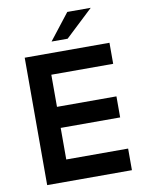

<svg xmlns="http://www.w3.org/2000/svg" viewBox="-96 -957 769 1024"><g transform="rotate(-10 288.5 -445.5)"><path d="M231 -750H318L468 -891H341ZM75 0H534V-117H199V-288H521V-402H199V-576H534V-690H75Z"/></g></svg>

Font: FREAK Grotesk
Style: Bold
Weight: 700
Designer: La Scuola Open Source
Foundry: La Scuola Open Source
Version: Version 1.000;PS 1.0;hotconv 1.0.72;makeotf.lib2.5.5900